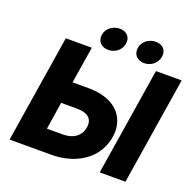

<svg xmlns="http://www.w3.org/2000/svg" viewBox="-149 -1038 1213 1193"><g transform="rotate(20 457.5 -441.0)"><path d="M36 0H313C355 0 396 -6 432 -17C530 -47 614 -117 633 -236C639 -271 636 -302 627 -331C600 -418 513 -468 387 -468H282L321 -711H149ZM231 -143 259 -324H364C432 -324 471 -296 462 -237C452 -176 405 -143 336 -143ZM352 -808C345 -761 377 -733 421 -733C464 -733 505 -762 512 -808C519 -853 489 -882 445 -882C402 -882 359 -854 352 -808ZM590 -808C583 -762 614 -732 659 -732C703 -732 743 -763 750 -808C757 -853 727 -882 683 -882C640 -882 597 -854 590 -808ZM632 0H802L915 -711H745Z"/></g></svg>

Font: Asimov Pro
Style: UltObl
Weight: 900
Designer: Google
Version: Version 2.000980; 2014